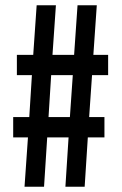

<svg xmlns="http://www.w3.org/2000/svg" viewBox="-20 -708 461 728"><path d="M73 0 86 -187H30V-264H91L101 -423H44V-500H106L119 -688H192L179 -500H261L274 -688H347L334 -500H390V-423H329L318 -264H376V-187H313L301 0H228L240 -187H159L147 0ZM164 -264H245L256 -423H174Z"/></svg>

Font: Saira Ultra Condensed
Style: Bold
Weight: 700
Width: 1
Designer: Hector Gatti with collaboration of the Omnibus-Type team
Foundry: Omnibus-Type
Version: Version 1.001; ttfautohint (v1.8)